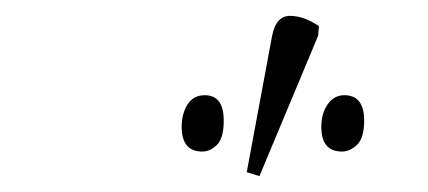

<svg xmlns="http://www.w3.org/2000/svg" viewBox="-20 -827 540 242"><path d="M307 -605 291 -610 323 -782Q328 -807 345.5 -807Q363 -807 382 -794L381 -782ZM411 -636Q385 -636 385 -667Q385 -684 393 -695.5Q401 -707 414 -707Q439 -707 439 -675Q439 -653 430 -644.5Q421 -636 411 -636ZM235 -636Q209 -636 209 -667Q209 -684 216.5 -695.5Q224 -707 238 -707Q262 -707 262 -675Q262 -653 253.5 -644.5Q245 -636 235 -636Z"/></svg>

Font: Noto Serif ExtraCondensed ExtraLight
Style: Italic
Weight: 200
Width: 2
Italic angle: -12°
Designer: Monotype Design Team
Foundry: Monotype Imaging Inc.
Version: Version 2.014; ttfautohint (v1.8.4.7-5d5b)